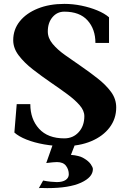

<svg xmlns="http://www.w3.org/2000/svg" viewBox="-20 -736 656 988"><path d="M311 16Q258 16 207 7Q156 -2 116 -18Q76 -34 54 -54L66 -200H136Q136 -123 181 -73.5Q226 -24 311 -24Q356 -24 385 -56Q414 -88 414 -138Q414 -167 389.5 -195Q365 -223 325.5 -252Q286 -281 242 -311Q194 -344 149.5 -378.5Q105 -413 76.5 -450.5Q48 -488 48 -529Q48 -584 81.5 -626Q115 -668 174.5 -692Q234 -716 311 -716Q355 -716 399 -707Q443 -698 480.5 -682.5Q518 -667 541 -647V-515H471Q471 -586 430.5 -631Q390 -676 311 -676Q274 -676 250 -647.5Q226 -619 226 -574Q226 -540 251 -510Q276 -480 315 -452.5Q354 -425 396 -396Q441 -365 483 -332Q525 -299 551.5 -263Q578 -227 578 -183Q578 -125 544 -80Q510 -35 449.5 -9.5Q389 16 311 16ZM223 232Q214 232 201 231.5Q188 231 180 232L202 193Q221 197 241 199Q261 201 272 201Q302 201 318 190Q334 179 334 161Q334 136 319.5 117Q305 98 273 98Q258 98 218 103L260 -16H375L345 61Q387 64 411.5 78.5Q436 93 447 109Q458 125 458 134Q458 176 397 204Q336 232 223 232Z"/></svg>

Font: Wittgenstein Black
Style: Regular
Weight: 900
Designer: Jörg Drees
Foundry: Jörg Drees
Version: Version 1.303; ttfautohint (v1.8.4.7-5d5b)